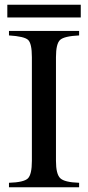

<svg xmlns="http://www.w3.org/2000/svg" viewBox="-20 -793 373 813"><path d="M322 -719H11V-773H322ZM315 0H18V-19Q81 -21 98 -37.5Q115 -54 115 -112V-551Q115 -609 99 -624Q83 -639 18 -643V-662H315V-643Q252 -640 234.5 -624Q217 -608 217 -551V-112Q217 -56 235 -38.5Q253 -21 315 -19Z"/></svg>

Font: STIX Math
Style: Regular
Weight: 400
Designer: MicroPress Inc., with final additions and corrections provided by Coen Hoffman, Elsevier (retired)
Version: Version 1.1.1